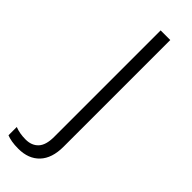

<svg xmlns="http://www.w3.org/2000/svg" viewBox="-311 -548 804 804"><g transform="rotate(45 90.5 -146.0)"><path d="M17 240Q-6 240 -23 237Q-40 234 -52 229V180Q-24 191 11 191Q47 191 67.5 169Q88 147 88 99V-532H145V100Q145 168 111 204Q77 240 17 240Z"/></g></svg>

Font: Noto Traditional Nushu Light
Style: Regular
Weight: 300
Designer: LIU Zhao
Foundry: LiuZhao Studio
Version: Version 2.003; ttfautohint (v1.8.4.7-5d5b)